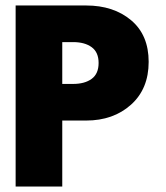

<svg xmlns="http://www.w3.org/2000/svg" viewBox="-20 -680 604 700"><path d="M37 -660H294Q394 -660 458 -606.2Q522 -552.5 522 -454.5Q522 -356 457.5 -298.2Q393 -240.5 294 -240.5H207V0H37ZM207 -374H246.5Q289 -374 314.2 -392.5Q339.5 -411 339.5 -450.5Q339.5 -489.5 314.2 -508Q289 -526.5 246.5 -526.5H207Z"/></svg>

Font: League Spartan ExtraBold
Style: Regular
Weight: 800
Foundry: The League of Moveable Type
Version: Version 2.002